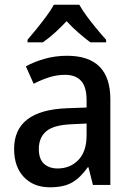

<svg xmlns="http://www.w3.org/2000/svg" viewBox="-20 -786 562 816"><path d="M265 -549Q449 -549 449 -364V0H375L356 -75H353Q322 -31 286.5 -10.5Q251 10 192 10Q123 10 81.5 -33.5Q40 -77 40 -153Q40 -318 266 -326L348 -329V-360Q348 -417 324.5 -442.5Q301 -468 257 -468Q222 -468 189 -457.5Q156 -447 123 -430L90 -504Q126 -524 171 -536.5Q216 -549 265 -549ZM285 -258Q208 -255 176.5 -228Q145 -201 145 -153Q145 -110 167 -90Q189 -70 225 -70Q278 -70 313 -106Q348 -142 348 -211V-261ZM317 -766Q329 -744 349 -717Q369 -690 390.5 -664Q412 -638 431 -617V-606H364Q341 -623 314.5 -646Q288 -669 263 -696Q211 -640 162 -606H97V-617Q115 -638 136.5 -664.5Q158 -691 177.5 -717.5Q197 -744 209 -766Z"/></svg>

Font: Noto Sans Malayalam SemiCondensed Medium
Style: Regular
Weight: 500
Width: 4
Designer: Jelle Bosma - Monotype Design Team
Foundry: Monotype Imaging Inc.
Version: Version 2.104; ttfautohint (v1.8.4.7-5d5b)